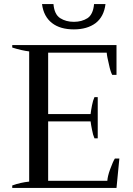

<svg xmlns="http://www.w3.org/2000/svg" viewBox="-20 -921 653 941"><path d="M235 -808C262 -787 298 -777 342 -777C385 -777 421 -787 449 -808C476 -829 492 -860 497 -901C497 -901 441 -901 441 -901C438 -867 427 -844 409 -832C390 -820 368 -814 342 -814C316 -814 294 -820 275 -832C256 -844 245 -867 242 -901C242 -901 186 -901 186 -901C191 -860 208 -829 235 -808ZM565 -144C565 -144 543 -144 543 -144C536 -133 529 -116 520 -92C511 -68 507 -49 506 -35C506 -35 216 -35 216 -35C216 -35 216 -326 216 -326C216 -326 424 -326 424 -326C425 -315 428 -301 431 -285C434 -268 438 -254 443 -243C443 -243 459 -243 459 -243C459 -243 459 -445 459 -445C459 -445 443 -445 443 -445C438 -434 434 -421 431 -405C428 -388 425 -374 424 -362C424 -362 216 -362 216 -362C216 -362 216 -663 216 -663C216 -663 503 -663 503 -663C504 -649 508 -630 514 -605C519 -580 525 -563 530 -554C530 -554 551 -554 551 -554C551 -554 551 -700 551 -700C551 -700 40 -700 40 -700C40 -700 40 -688 40 -688C71 -678 99 -672 123 -669C123 -669 123 -31 123 -31C95 -28 67 -22 40 -12C40 -12 40 0 40 0C40 0 551 0 551 0C551 0 565 -144 565 -144Z"/></svg>

Font: BUSH 25 TRIRONG
Style: Regular
Weight: 400
Designer: Katatrad Team
Foundry: CadsonDemak